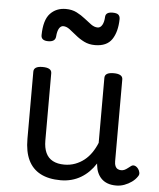

<svg xmlns="http://www.w3.org/2000/svg" viewBox="-56 -851 758 918"><g transform="rotate(5 322.5 -392.0)"><path d="M269 17Q211 17 172 -3.5Q133 -24 113.5 -64.5Q94 -105 94 -166V-489Q94 -502 104.5 -508.5Q115 -515 136 -515Q158 -515 169 -508.5Q180 -502 180 -489V-166Q180 -131 191 -107Q202 -83 224.5 -71Q247 -59 280 -59Q308 -59 332 -68Q356 -77 375.5 -92.5Q395 -108 410 -130Q425 -152 435 -177V-489Q435 -502 445.5 -508.5Q456 -515 478 -515Q499 -515 510 -508.5Q521 -502 521 -489V-96Q521 -82 525 -73Q529 -64 536.5 -60Q544 -56 553 -56Q562 -56 569.5 -59.5Q577 -63 584.5 -69Q592 -75 599 -80Q607 -86 616.5 -83Q626 -80 634 -69Q639 -62 641 -52Q643 -42 636 -33Q626 -18 610 -6.5Q594 5 575 12Q556 19 536 19Q512 19 494.5 12.5Q477 6 465 -6Q453 -18 446 -34Q439 -50 437 -69L436 -78Q422 -56 404.5 -38.5Q387 -21 366 -8.5Q345 4 320.5 10.5Q296 17 269 17ZM152 -640Q118 -640 118 -666Q119 -739 148 -770Q177 -801 223 -801Q253 -801 275.5 -789.5Q298 -778 316 -763.5Q334 -749 350 -737.5Q366 -726 382 -726Q395 -726 403.5 -740.5Q412 -755 413 -781Q415 -803 447 -803Q467 -803 475 -796Q483 -789 483 -775Q482 -714 457.5 -677.5Q433 -641 376 -641Q347 -641 324 -652.5Q301 -664 282.5 -679.5Q264 -695 248.5 -706.5Q233 -718 218 -718Q206 -718 198 -705Q190 -692 188 -666Q187 -653 178 -646.5Q169 -640 152 -640Z"/></g></svg>

Font: Playwrite AR
Style: Regular
Weight: 400
Designer: Veronika Burian, José Scaglione
Foundry: TypeTogether
Version: Version 1.002